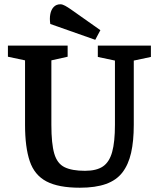

<svg xmlns="http://www.w3.org/2000/svg" viewBox="-20 -861 741 897"><path d="M353 16Q253 16 197 -13.5Q141 -43 119 -108Q97 -173 97 -278V-579L17 -596V-648H296V-596L220 -579V-278Q220 -190 233.5 -143.5Q247 -97 281.5 -80Q316 -63 377 -63Q431 -63 461 -83.5Q491 -104 504 -151Q517 -198 517 -278V-578L437 -595V-648H685V-595L605 -578V-278Q605 -202 592.5 -147Q580 -92 552 -55.5Q524 -19 475 -1.5Q426 16 353 16ZM425 -675 215 -749Q211 -774 215 -795Q219 -816 231 -828.5Q243 -841 262 -841Q272 -841 284.5 -834Q297 -827 310 -818L449 -720Z"/></svg>

Font: Faustina SemiBold
Style: Regular
Weight: 600
Designer: Alfonso Garcia
Foundry: http://www.omnibus-type.com
Version: Version 1.200